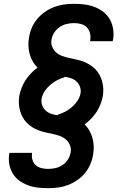

<svg xmlns="http://www.w3.org/2000/svg" viewBox="-20 -843 640 1006"><path d="M233 143Q206 143 179 140Q152 137 127.5 128Q103 119 82 104Q61 89 47.5 67Q34 45 29 18.5Q24 -8 28 -35Q29 -37 29 -38.5Q29 -40 30 -42H148Q148 -41 148 -40.5Q148 -40 148 -39Q145 -21 150.5 -4Q156 13 168.5 23.5Q181 34 198 38Q215 42 233 42Q252 42 271.5 37.5Q291 33 308 21.5Q325 10 336 -7.5Q347 -25 350 -44Q354 -64 346.5 -82Q339 -100 325.5 -112Q312 -124 294 -130.5Q276 -137 257 -141Q238 -145 219.5 -149Q201 -153 183.5 -159.5Q166 -166 150 -176Q134 -186 121 -199Q108 -212 99 -228.5Q90 -245 85 -263Q80 -281 79 -300.5Q78 -320 81 -340Q85 -361 93 -382Q101 -403 113.5 -422.5Q126 -442 142 -458.5Q158 -475 177 -489Q162 -503 151.5 -521.5Q141 -540 135.5 -560Q130 -580 129 -602Q128 -624 132 -646Q136 -672 146.5 -697Q157 -722 175 -743.5Q193 -765 216 -781Q239 -797 264.5 -806.5Q290 -816 316 -819.5Q342 -823 368 -823Q396 -823 423.5 -819.5Q451 -816 475.5 -806.5Q500 -797 521 -781Q542 -765 555 -742.5Q568 -720 572.5 -693Q577 -666 573 -638Q572 -636 571.5 -633Q571 -630 570 -627H452Q452 -629 452.5 -630Q453 -631 453 -633Q456 -651 451.5 -669Q447 -687 435 -699.5Q423 -712 405 -717Q387 -722 368 -722Q349 -722 329.5 -717.5Q310 -713 293 -701.5Q276 -690 264.5 -672.5Q253 -655 250 -636Q246 -616 253.5 -598Q261 -580 274.5 -568Q288 -556 306 -549.5Q324 -543 343 -539Q362 -535 380.5 -531Q399 -527 416.5 -520.5Q434 -514 450 -504Q466 -494 479 -481Q492 -468 501 -451.5Q510 -435 515 -417Q520 -399 521 -379.5Q522 -360 519 -340Q515 -319 507 -298Q499 -277 486.5 -257.5Q474 -238 458 -221.5Q442 -205 423 -191Q438 -177 448.5 -158.5Q459 -140 464.5 -120Q470 -100 471 -78Q472 -56 468 -34Q464 -8 453.5 17Q443 42 425.5 63.5Q408 85 384.5 101Q361 117 336 126.5Q311 136 285 139.5Q259 143 233 143ZM283 -239 282 -242Q303 -248 322 -258Q341 -268 357.5 -282.5Q374 -297 386 -315Q398 -333 402 -354Q405 -372 399 -388.5Q393 -405 380.5 -416.5Q368 -428 351 -433.5Q334 -439 317 -441L318 -438Q297 -432 278 -422Q259 -412 242.5 -397.5Q226 -383 214 -365Q202 -347 198 -326Q195 -308 201 -291.5Q207 -275 219.5 -263.5Q232 -252 249 -246.5Q266 -241 283 -239Z"/></svg>

Font: Iosevka Curly Extended
Style: Bold Italic
Weight: 700
Width: 7
Italic angle: -9°
Monospace: yes
Designer: Belleve Invis
Foundry: Belleve Invis
Version: Version 11.1.0; ttfautohint (v1.8.3)